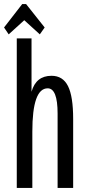

<svg xmlns="http://www.w3.org/2000/svg" viewBox="-20 -930 438 950"><path d="M63 0V-740H136V-476Q158 -555 235 -555Q291 -555 316.5 -504Q342 -453 342 -341V0H265V-368Q265 -493 216 -493Q140 -493 140 -279V0ZM109 -910 201 -794 177 -760 100 -830 23 -760 0 -794 90 -910Z"/></svg>

Font: Pathway Gothic One
Style: Regular
Weight: 400
Version: Version 1.003; ttfautohint (v1.8.4.7-5d5b);gftools[0.9.26]